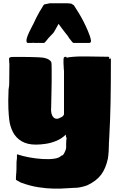

<svg xmlns="http://www.w3.org/2000/svg" viewBox="-20 -913 724 1167"><path d="M651 -558Q654 -558 654 -554Q654 -472 653.5 -407.5Q653 -343 652 -289Q651 -235 649 -184Q647 -133 644 -77Q644 -73 643.5 -69Q643 -65 643 -61Q643 -57 643 -53.5Q643 -50 642 -48V-34Q642 -17 640.5 6.5Q639 30 636 50Q623 111 594.5 149Q566 187 511 213Q495 219 483.5 221.5Q472 224 464 226Q446 229 425 229Q412 229 382 231.5Q352 234 308.5 233.5Q265 233 213 225Q161 217 105 196L77 180V174Q77 168 77 162.5Q77 157 78 153Q78 151 77.5 149Q77 147 78 146Q79 144 79 138Q79 130 79.5 125Q80 120 80 119Q80 80 80.5 70.5Q81 61 82 57Q83 54 83 49.5Q83 45 83 40V28Q84 28 84 27Q84 26 85 25Q117 36 157.5 43.5Q198 51 238.5 53.5Q279 56 310 51.5Q341 47 353 33Q361 33 367 23.5Q373 14 377.5 2.5Q382 -9 382 -15Q382 -27 382 -41Q382 -55 383 -62L385 -72Q383 -80 381 -83L380 -95Q356 -71 324 -57.5Q292 -44 259 -39Q226 -34 198 -34Q146 -34 111.5 -54.5Q77 -75 59 -109.5Q41 -144 36 -186Q33 -212 31 -252Q29 -292 32 -368Q32 -373 34 -383Q36 -393 36 -405Q36 -424 36.5 -456Q37 -488 37 -513Q37 -521 37 -526.5Q37 -532 36 -533Q36 -539 35.5 -544.5Q35 -550 35 -554Q35 -562 41.5 -564.5Q48 -567 62 -567H111Q136 -567 160.5 -566.5Q185 -566 210 -565Q274 -564 291 -537Q293 -533 293.5 -520Q294 -507 294 -490Q294 -448 294 -417.5Q294 -387 293 -361L291 -263Q287 -219 304.5 -200.5Q322 -182 351 -200Q365 -206 369 -218V-481Q368 -490 367.5 -497.5Q367 -505 367 -511Q366 -513 366 -526V-549Q366 -560 369 -564Q372 -568 379 -568Q385 -568 385 -563V-562Q393 -565 421 -567.5Q449 -570 478 -570H500L638 -568Q643 -568 643 -565Q644 -565 644 -564V-558Q643 -558 643 -555L648 -556Q650 -558 651 -558ZM172 -652H150Q141 -652 141 -665V-672Q145 -695 168 -739Q171 -744 174.5 -752Q178 -760 184 -770L200 -804L221 -843Q225 -848 230.5 -858Q236 -868 244 -881L249 -886L282 -893H392L413 -891L429 -881L460 -832Q490 -782 513 -728Q528 -694 532 -672L533 -669V-665Q533 -652 522 -652H428Q423 -652 418 -659Q405 -674 400 -681.5Q395 -689 391 -696Q387 -701 384 -704.5Q381 -708 378 -712Q368 -724 358 -738Q348 -752 336 -768Q323 -745 315 -730Q307 -715 300 -708L290 -698Q273 -681 262.5 -666.5Q252 -652 246 -652H218L215 -653L212 -652H190Q186 -652 183 -653Q174 -653 172 -652Z"/></svg>

Font: Sigmar
Style: Regular
Weight: 400
Designer: Vernon Adams
Foundry: Vernon Adams
Version: Version 1.000; ttfautohint (v1.8.4.7-5d5b);gftools[0.9.24]